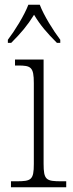

<svg xmlns="http://www.w3.org/2000/svg" viewBox="-20 -786 306 806"><path d="M13 -619V-606H27C69 -648 95 -679 123 -724C150 -679 177 -648 219 -606H233V-619C204 -657 164 -721 147 -766H99C82 -721 42 -657 13 -619ZM26 0H258V-25H238C174 -25 163 -30 163 -99V-536H43V-511H55C110 -511 122 -505 122 -437V-98C122 -30 111 -25 48 -25H26Z"/></svg>

Font: Noto Serif Thai SemiCondensed ExtraLight
Style: Regular
Weight: 200
Width: 4
Designer: Monotype Design Team
Foundry: Monotype Imaging Inc.
Version: Version 2.002